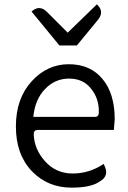

<svg xmlns="http://www.w3.org/2000/svg" viewBox="-20 -849 589 882"><path d="M309 13Q199 13 126 -63Q53 -140 53 -268Q53 -396 125 -475Q197 -554 296 -554Q395 -554 451 -486Q507 -419 507 -301L503 -252H153Q134 -252 135 -230Q138 -162 188 -107Q238 -52 314 -52Q391 -52 456 -96Q486 -42 439 -16Q400 13 309 13ZM133 -312H416Q435 -312 434 -335Q435 -397 398 -442Q362 -488 297 -488Q233 -488 187 -440Q141 -393 133 -312ZM253 -640 125 -796Q161 -829 196 -794L291 -699L425 -829Q461 -796 430 -758L333 -640Z"/></svg>

Font: Swei Half Moon CJK TC
Style: DemiLight
Weight: 350
Version: Version 2.125